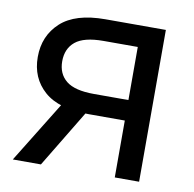

<svg xmlns="http://www.w3.org/2000/svg" viewBox="-66 -613 687 680"><g transform="rotate(10 277.0 -273.0)"><path d="M477.1 0H389.6V-469.2H266.6Q196.3 -469.2 165.5 -443.8Q134.8 -418.5 134.8 -373Q134.8 -328.1 165.5 -303.2Q196.3 -278.3 265.6 -278.3H427.2V-204.6H259.8Q151.9 -204.6 99.4 -251Q46.9 -297.4 46.9 -373Q46.9 -449.2 99.4 -497.6Q151.9 -545.9 259.8 -545.9H477.1ZM124 0H22.9L175.3 -247.1H273.4Z"/></g></svg>

Font: Inter Variable
Style: Regular
Weight: 400
Designer: Rasmus Andersson
Foundry: rsms
Version: Version 4.001;git-9221beed3